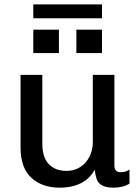

<svg xmlns="http://www.w3.org/2000/svg" viewBox="-20 -857 640 887"><path d="M256.2 10Q174 10 124.5 -36.1Q75 -82.2 75 -174.5V-511H175.5V-194Q175.5 -130.2 205.4 -98.9Q235.2 -67.5 287.5 -67.5Q323 -67.5 350.4 -85Q377.8 -102.5 393.2 -132.9Q408.8 -163.2 408.8 -200.2V-511H508.5V-92.2Q508.5 -76.2 515.9 -68.9Q523.2 -61.5 537 -61.5Q546.5 -61.5 556.9 -63.8Q567.2 -66 578.2 -73.8V-9Q565.2 0.2 545.4 5.1Q525.5 10 505.5 10Q470.2 10 451.8 -0.4Q433.2 -10.8 426.6 -29.6Q420 -48.5 417.5 -73.2Q403.2 -46 380.2 -27.6Q357.2 -9.2 326 0.4Q294.8 10 256.2 10ZM133.8 -772.5V-836.8H451.2V-772.5ZM451.2 -611.8H332.8V-719.8H451.2ZM252.2 -611.8H133.8V-719.8H252.2Z"/></svg>

Font: Chivo Mono Medium
Style: Regular
Weight: 500
Monospace: yes
Designer: Hector Gatti
Foundry: Omnibus-Type
Version: Version 1.008